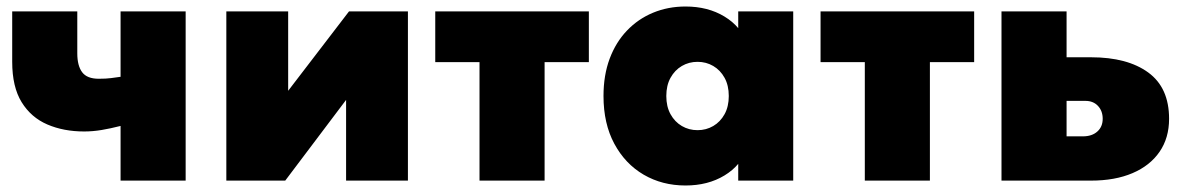

<svg xmlns="http://www.w3.org/2000/svg" viewBox="-20 -555 3641 590"><path d="M350.5 0V-168Q319 -160 292 -155.5Q265 -151 238.5 -151Q175.5 -151 125.5 -172.5Q75.5 -194 46.5 -241Q17.5 -288 17.5 -365V-520H217.5V-391Q217.5 -353 232.5 -333Q247.5 -313 283.5 -313Q306 -313 321.2 -315Q336.5 -317 350.5 -319V-520H550.5V0Z M675.5 0V-520H865.5V-276L1052.5 -520H1233.5V0H1043.5V-248L856.5 0Z M1453.5 0V-364H1317.5V-520H1789.5V-364H1653.5V0Z M2086.5 15Q2015 15 1958 -18.2Q1901 -51.5 1867.8 -113.2Q1834.5 -175 1834.5 -260Q1834.5 -324 1853.5 -374.8Q1872.5 -425.5 1906.8 -461.2Q1941 -497 1987 -516Q2033 -535 2086.5 -535Q2155.5 -535 2206.2 -504.2Q2257 -473.5 2275.5 -421L2248.5 -378V-520H2417.5V0H2248.5V-142L2275.5 -99Q2257 -46.5 2206.2 -15.8Q2155.5 15 2086.5 15ZM2123.5 -155Q2150 -155 2171.8 -167.8Q2193.5 -180.5 2206.5 -204Q2219.5 -227.5 2219.5 -260Q2219.5 -292.5 2206.5 -316Q2193.5 -339.5 2171.8 -352.2Q2150 -365 2123.5 -365Q2097 -365 2075.2 -352.2Q2053.5 -339.5 2040.5 -316Q2027.5 -292.5 2027.5 -260Q2027.5 -227.5 2040.5 -204Q2053.5 -180.5 2075.2 -167.8Q2097 -155 2123.5 -155Z M2637.5 0V-364H2501.5V-520H2973.5V-364H2837.5V0Z M3057.5 0V-520H3257.5V-136H3307.5Q3335.5 -136 3352 -150.8Q3368.5 -165.5 3368.5 -190Q3368.5 -214 3354 -229.5Q3339.5 -245 3315.5 -245H3239.5V-379H3332.5Q3444.5 -379 3508.5 -332.2Q3572.5 -285.5 3572.5 -190Q3572.5 -131 3543.2 -88.5Q3514 -46 3460.2 -23Q3406.5 0 3332.5 0Z"/></svg>

Font: Geologica Cursive Black
Style: Regular
Weight: 900
Designer: Sindre Bremnes, Frode Helland
Foundry: Monokrom Skriftforlag AS
Version: Version 1.010;gftools[0.9.28]